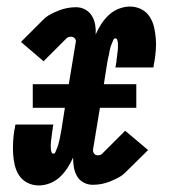

<svg xmlns="http://www.w3.org/2000/svg" viewBox="-20 -558 540 586"><path d="M98 8Q80 8 64 0Q48 -8 38.5 -22.5Q29 -37 25 -54Q21 -71 20 -89Q19 -107 20 -125.5Q21 -144 24 -162Q25 -165 25.5 -167.5Q26 -170 26 -173Q27 -175 27 -176Q27 -177 27 -178H143Q143 -177 142.5 -176Q142 -175 142 -174Q142 -172 141.5 -171Q141 -170 141 -169V-168Q141 -167 141 -166Q141 -165 141 -165Q140 -161 139.5 -157Q139 -153 138.5 -149Q138 -145 137.5 -141Q137 -137 136.5 -133Q136 -129 135.5 -125Q135 -121 135 -117Q135 -113 135 -109Q135 -105 135.5 -101Q136 -97 137.5 -93Q139 -89 143 -89Q147 -89 149 -93.5Q151 -98 152.5 -102Q154 -106 155.5 -109.5Q157 -113 158 -117Q159 -121 160 -125Q161 -129 162 -133Q163 -137 163.5 -141Q164 -145 165 -149Q166 -153 166.5 -157Q167 -161 168 -165L178 -229H80V-301H190L211 -428Q213 -435 208.5 -440.5Q204 -446 197 -446Q193 -446 188.5 -444.5Q184 -443 181 -439L113 -371L44 -430L112 -498Q122 -508 134.5 -514.5Q147 -521 159.5 -526Q172 -531 185.5 -533.5Q199 -536 212 -536Q227 -536 240 -529Q253 -522 260.5 -509.5Q268 -497 270.5 -482.5Q273 -468 272 -453Q279 -469 289 -484.5Q299 -500 312.5 -512.5Q326 -525 343 -531.5Q360 -538 377 -538Q377 -538 377 -538Q377 -538 377 -538Q395 -538 411 -530Q427 -522 436.5 -507.5Q446 -493 450 -476Q454 -459 455.5 -441Q457 -423 455.5 -404.5Q454 -386 451 -368Q450 -365 449.5 -362.5Q449 -360 449 -357Q449 -355 448.5 -354Q448 -353 448 -352H332Q332 -353 332.5 -354Q333 -355 333 -356Q333 -358 333.5 -359Q334 -360 334 -361V-362Q334 -363 334 -364Q334 -365 335 -365Q335 -369 335.5 -373Q336 -377 336.5 -381Q337 -385 337.5 -389Q338 -393 338.5 -397Q339 -401 339.5 -405Q340 -409 340 -413Q340 -417 340 -421Q340 -425 339.5 -429Q339 -433 337.5 -437Q336 -441 332 -441Q328 -441 326 -436.5Q324 -432 322.5 -428Q321 -424 319.5 -420.5Q318 -417 317 -413Q316 -409 315 -405Q314 -401 313.5 -397Q313 -393 312 -389Q311 -385 310 -381Q309 -377 308.5 -373Q308 -369 307 -365L297 -301H396V-229H285L264 -102Q263 -95 267 -89.5Q271 -84 278 -84Q283 -84 287 -85.5Q291 -87 294 -91L362 -159L432 -100L363 -32Q353 -22 340.5 -15.5Q328 -9 315.5 -4Q303 1 290 3.5Q277 6 263 6Q248 6 235 -1Q222 -8 215 -20.5Q208 -33 205.5 -47.5Q203 -62 203 -77Q196 -61 186 -45.5Q176 -30 162.5 -17.5Q149 -5 132 1.5Q115 8 98 8Q98 8 98 8Q98 8 98 8Z"/></svg>

Font: Iosevka Slab Extrabold
Style: Italic
Weight: 800
Italic angle: -9°
Monospace: yes
Designer: Belleve Invis
Foundry: Belleve Invis
Version: Version 11.1.0; ttfautohint (v1.8.3)